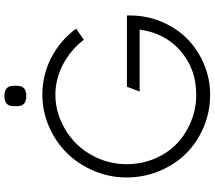

<svg xmlns="http://www.w3.org/2000/svg" viewBox="-71 -888 972 870"><g transform="rotate(-90 415.0 -453.0)"><path d="M420.9 13.2Q342.3 13.2 272.7 -16.6Q203.1 -46.4 153.3 -96.9Q103.5 -147.5 74.7 -217.8Q45.9 -288.1 45.9 -366.2Q45.9 -443.8 76.2 -514.6Q106.4 -585.4 157 -636.2Q207.5 -687 276.6 -717Q345.7 -747.1 420.9 -747.1Q509.3 -747.1 587.4 -707.3Q665.5 -667.5 720.2 -594.2L669.9 -559.1Q623.5 -619.1 557.9 -653.6Q492.2 -688 420.9 -688Q358.9 -688 301 -662.6Q243.2 -637.2 200.2 -594.2Q157.2 -551.3 131.6 -491.5Q106 -431.6 106 -366.2Q106 -296.9 131.6 -237.1Q157.2 -177.2 200.4 -136.5Q243.7 -95.7 301 -72.8Q358.4 -49.8 420.9 -49.8Q536.1 -49.8 618.2 -120.1Q700.2 -190.4 715.8 -306.2H435.1L457 -363.8H779.8V-349.1Q779.8 -272.9 750.7 -205.1Q721.7 -137.2 673.1 -89.6Q624.5 -42 558.6 -14.4Q492.7 13.2 420.9 13.2ZM369.1 -856.9V-881.8Q370.6 -918.9 415 -918.9Q459.5 -918.9 460.9 -881.8Q462.4 -870.1 460.9 -856.9Q459.5 -819.8 415 -819.8Q370.6 -819.8 369.1 -856.9Z"/></g></svg>

Font: Kreadon Light
Style: Regular
Weight: 300
Designer: kohakuno
Foundry: StudioGnu
Version: Version 1.000;Glyphs 3.1.2 (3151)